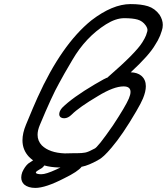

<svg xmlns="http://www.w3.org/2000/svg" viewBox="-20 -820 817 940"><path d="M297 -69 343 -70H359Q381 -70 397 -73Q413 -76 442 -92Q457 -96 533 -206Q595 -300 611 -338Q619 -357 619 -370Q619 -397 585 -397Q537 -397 460 -350Q367 -295 331 -259Q313 -241 294 -241Q285 -241 278 -245Q270 -251 270 -261Q270 -267 273 -275Q277 -284 284 -292Q334 -342 444 -407Q500 -440 506 -440L509 -443Q645 -561 677 -613Q689 -632 695 -647Q697 -653 701 -666Q702 -669 702 -673Q702 -683 693 -696Q678 -717 654 -724Q630 -731 588 -731Q547 -731 499 -701Q399 -638 334 -526Q289 -450 269 -412Q235 -352 175 -208Q164 -182 164 -160Q164 -130 185 -108Q222 -72 297 -69ZM380 -4Q362 20 294 53Q203 100 153 100Q118 100 98 83Q84 69 84 49Q84 37 89 23Q101 -4 118 -19Q129 -27 142 -35Q131 -43 122 -52Q90 -86 90 -133Q90 -168 107 -209Q147 -306 164 -343Q281 -602 427 -720Q531 -800 619 -800Q671 -800 704.5 -789.5Q738 -779 761 -748Q777 -723 777 -698Q777 -683 772 -669L764 -646Q753 -620 740 -601Q711 -550 620 -466Q653 -465 672 -449Q694 -430 694 -398Q694 -372 680 -338Q671 -316 647 -275Q580 -160 526 -97Q485 -48 461 -37L460 -36Q413 -10 382 -4ZM276 0H268Q229 -1 197 -10Q189 2 176 8Q158 18 155 24L156 25Q156 27 157 28Q163 33 183 33Q205 33 255 10Q266 5 276 0Z"/></svg>

Font: Bubblez Graffiti
Style: Italic
Weight: 400
Italic angle: -22.5°
Designer: GGBotNet
Foundry: GGBotNet
Version: 1.00